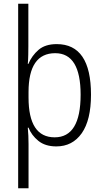

<svg xmlns="http://www.w3.org/2000/svg" viewBox="-20 -780 561 1036"><path d="M415 -269Q415 -39 275 -39Q134 -39 134 -254V-283Q134 -493 278 -493Q415 -493 415 -269ZM471 -269Q471 -542 286 -542Q224 -542 188 -511Q152 -480 133 -435H130Q132 -457 132.5 -484Q133 -511 133 -531V-760H78V236H134V-2Q134 -23 133 -47.5Q132 -72 130 -91H134Q150 -50 187 -20Q224 10 284 10Q371 10 421 -61Q471 -132 471 -269Z"/></svg>

Font: Noto Sans UI SemiCondensed Light
Style: Regular
Weight: 300
Width: 4
Designer: Monotype Design Team
Foundry: Monotype Imaging Inc.
Version: Version 1.901